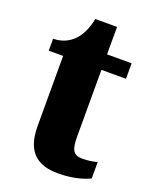

<svg xmlns="http://www.w3.org/2000/svg" viewBox="-128 -733 650 815"><g transform="rotate(20 196.5 -325.0)"><path d="M234 10C307 10 356 -8 377 -19V-93C358 -87 334 -84 309 -84C268 -84 258 -108 258 -165V-466H369V-536H258V-660H160C151 -617 136 -586 120 -567C103 -546 70 -520 20 -520V-466H85V-149C85 -31 143 10 234 10Z"/></g></svg>

Font: Noto Serif Bengali Condensed Black
Style: Regular
Weight: 900
Width: 3
Designer: Juan Bruce, Universal Thirst, Indian Type Foundry and the Monotype Design Team.
Foundry: Monotype Imaging Inc.
Version: Version 2.003